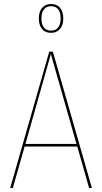

<svg xmlns="http://www.w3.org/2000/svg" viewBox="-20 -939 510 959"><path d="M366 -207H103L44 0H31L226 -681H244L439 0H425ZM362 -220 234 -669 107 -220ZM296 -847Q296 -813 279.5 -794Q263 -775 235 -775Q206 -775 190 -794Q174 -813 174 -847Q174 -881 190.5 -900Q207 -919 235 -919Q264 -919 280 -900Q296 -881 296 -847ZM187 -847Q187 -817 199.5 -801.5Q212 -786 235 -786Q258 -786 270.5 -802Q283 -818 283 -847Q283 -877 270.5 -892.5Q258 -908 235 -908Q212 -908 199.5 -892Q187 -876 187 -847Z"/></svg>

Font: Fira Sans Compressed Hair
Style: Regular
Weight: 100
Width: 1
Designer: bBox Type GmbH & Carrois Corporate GbR & Edenspiekermann AG
Foundry: bBox Type GmbH & Carrois Corporate GbR & Edenspiekermann AG
Version: Version 4.301